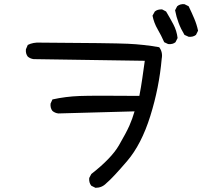

<svg xmlns="http://www.w3.org/2000/svg" viewBox="-20 -815 1040 919"><path d="M437 84 417 74Q405 59 407 37L417 18Q513 -57 549 -119Q585 -181 599.5 -214Q614 -247 624 -282L259 -272Q243 -274 231 -284Q220 -298 222 -319L231 -339Q294 -353 360.5 -355.5Q427 -358 647 -356Q655 -397 661 -439Q667 -481 673 -524L141 -532Q125 -534 113 -544Q102 -558 104 -579L113 -600Q139 -613 172 -611Q517 -609 593 -605.5Q669 -602 742 -589Q760 -565 754 -534Q742 -396 699.5 -260Q657 -124 588 -43.5Q519 37 489 62Q468 84 437 84ZM785 -604 766 -613Q752 -645 734.5 -675Q717 -705 710 -740L721 -760Q734 -771 756 -770L775 -760Q793 -730 809.5 -699Q826 -668 830 -633L820 -613Q807 -602 785 -604ZM883 -639 863 -648Q846 -676 835 -705Q824 -734 818 -766L828 -785Q842 -797 863 -795L883 -785Q898 -754 910 -725.5Q922 -697 928 -668L918 -648Q904 -637 883 -639Z"/></svg>

Font: Kosefont JP
Style: Regular
Weight: 400
Designer: Nozomi Seto 瀬戸のぞみ
Version: Version 3.00;June 19, 2020